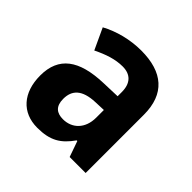

<svg xmlns="http://www.w3.org/2000/svg" viewBox="-148 -698 849 849"><g transform="rotate(45 277.0 -273.5)"><path d="M276 -557C207 -557 138 -539 83 -509L129 -410C178 -434 222 -449 268 -449C317 -449 345 -421 345 -366V-340L258 -337C112 -332 38 -279 38 -163C38 -56 97 10 192 10C273 10 314 -16 355 -74H359L385 0H485V-364C485 -494 411 -557 276 -557ZM294 -252 345 -254V-206C345 -137 302 -97 246 -97C207 -97 183 -115 183 -162C183 -215 213 -249 294 -252Z"/></g></svg>

Font: Noto Sans Malayalam SemiCondensed
Style: Bold
Weight: 700
Width: 4
Designer: Jelle Bosma - Monotype Design Team
Foundry: Monotype Imaging Inc.
Version: Version 2.104